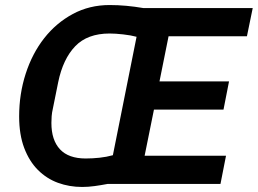

<svg xmlns="http://www.w3.org/2000/svg" viewBox="-20 -730 1023 762"><path d="M407 0Q381 5 355.5 8.5Q330 12 306 12Q255 12 210 -4.5Q165 -21 130.5 -55.5Q96 -90 76 -143Q56 -196 56 -268Q56 -357 82 -437.5Q108 -518 155.5 -578.5Q203 -639 269 -674.5Q335 -710 415 -710Q448 -710 481 -707Q514 -704 549 -698H983L960 -586H649L613 -407H889L867 -295H591L554 -112H877L855 0ZM320 -101Q347 -101 375 -104Q403 -107 428 -114L522 -584Q500 -590 469 -593.5Q438 -597 415 -597Q327 -597 278.5 -546.5Q230 -496 211 -404L190 -300Q186 -283 185 -268.5Q184 -254 184 -242Q184 -174 218 -137.5Q252 -101 320 -101Z"/></svg>

Font: IBM Plex Sans SmBld
Style: Italic
Weight: 600
Italic angle: -11°
Designer: Mike Abbink, Paul van der Laan, Pieter van Rosmalen
Foundry: Bold Monday
Version: Version 3.005